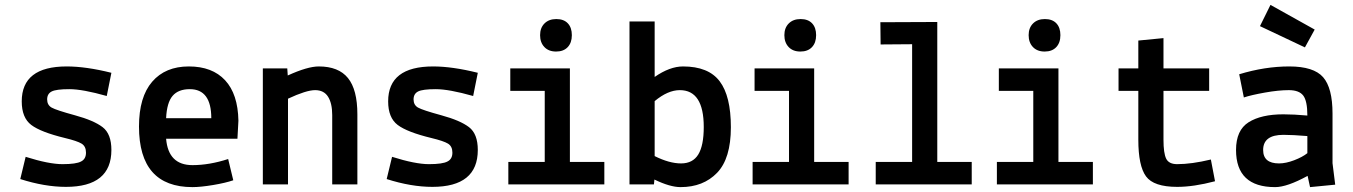

<svg xmlns="http://www.w3.org/2000/svg" viewBox="-20 -755 5540 786"><path d="M63 -22 85 -113Q180 -83 236 -83Q292 -83 312 -94Q332 -104 332 -130Q332 -156 314 -167Q296 -178 246 -190Q147 -214 108 -243.5Q69 -273 69 -340Q69 -483 253 -483Q332 -483 436 -457L417 -362Q318 -390 264 -390Q210 -390 191.5 -380.5Q173 -371 173 -348Q173 -325 191.5 -314.5Q210 -304 287 -283Q364 -262 400 -234.5Q436 -207 436 -141Q436 10 250 10Q163 10 63 -22Z M956 -261 952 -187H660Q669 -79 768 -79Q837 -79 914 -104L935 -17Q903 -6 852 2.5Q801 11 768 11Q549 11 549 -237Q549 -358 603 -420.5Q657 -483 753 -483Q849 -483 901.5 -426.5Q954 -370 956 -261ZM757 -390Q710 -390 686.5 -362.5Q663 -335 660 -271H845Q845 -390 757 -390Z M1156 -475 1158 -446Q1239 -483 1285 -483Q1366 -483 1404.5 -435.5Q1443 -388 1443 -287V0H1340V-284Q1340 -332 1323 -359Q1306 -386 1270 -386Q1234 -386 1159 -351V0H1056V-475Z M1563 -22 1585 -113Q1680 -83 1736 -83Q1792 -83 1812 -94Q1832 -104 1832 -130Q1832 -156 1814 -167Q1796 -178 1746 -190Q1647 -214 1608 -243.5Q1569 -273 1569 -340Q1569 -483 1753 -483Q1832 -483 1936 -457L1917 -362Q1818 -390 1764 -390Q1710 -390 1691.5 -380.5Q1673 -371 1673 -348Q1673 -325 1691.5 -314.5Q1710 -304 1787 -283Q1864 -262 1900 -234.5Q1936 -207 1936 -141Q1936 10 1750 10Q1663 10 1563 -22Z M2061 0V-92H2210V-383H2069V-475H2313V-92H2454V0ZM2256.5 -544Q2226 -544 2208.5 -562.5Q2191 -581 2191 -611Q2191 -641 2209 -659Q2227 -677 2257.5 -677Q2288 -677 2304.5 -659.5Q2321 -642 2321 -611Q2321 -580 2304 -562Q2287 -544 2256.5 -544Z M2557 0V-667H2660V-440Q2722 -483 2776 -483Q2880 -483 2926 -422.5Q2972 -362 2972 -234Q2972 -106 2915.5 -47.5Q2859 11 2766 11Q2723 11 2659 -20L2657 0ZM2763 -386Q2714 -386 2660 -341V-116Q2720 -86 2768 -86Q2816 -86 2838.5 -122.5Q2861 -159 2861 -235Q2861 -386 2763 -386Z M3061 0V-92H3210V-383H3069V-475H3313V-92H3454V0ZM3256.5 -544Q3226 -544 3208.5 -562.5Q3191 -581 3191 -611Q3191 -641 3209 -659Q3227 -677 3257.5 -677Q3288 -677 3304.5 -659.5Q3321 -642 3321 -611Q3321 -580 3304 -562Q3287 -544 3256.5 -544Z M3565 0V-92H3714V-574L3585 -573L3584 -664L3817 -665V-92H3958V0Z M4061 0V-92H4210V-383H4069V-475H4313V-92H4454V0ZM4256.5 -544Q4226 -544 4208.5 -562.5Q4191 -581 4191 -611Q4191 -641 4209 -659Q4227 -677 4257.5 -677Q4288 -677 4304.5 -659.5Q4321 -642 4321 -611Q4321 -580 4304 -562Q4287 -544 4256.5 -544Z M4559 -383V-475H4640V-589L4743 -599V-475H4930V-383H4743V-183Q4743 -128 4754 -105.5Q4765 -83 4799 -83Q4858 -83 4937 -102L4954 -13Q4867 10 4799 10Q4703 10 4671.5 -33Q4640 -76 4640 -183V-383Z M5216 -86Q5244 -86 5278 -99Q5312 -112 5332 -128V-198Q5272 -203 5234 -203Q5151 -203 5151 -141Q5151 -86 5216 -86ZM5200 11Q5040 11 5040 -141Q5040 -222 5091.5 -254.5Q5143 -287 5234 -287Q5277 -287 5332 -282Q5332 -342 5315 -364Q5298 -386 5256 -386Q5214 -386 5158 -376Q5102 -366 5072 -356L5053 -451Q5158 -483 5258 -483Q5358 -483 5396.5 -439Q5435 -395 5435 -290V-87L5446 1L5343 11L5333 -35Q5249 11 5200 11ZM5181 -735 5362 -634 5322 -561 5138 -648Z"/></svg>

Font: Lekton
Style: Bold
Weight: 700
Designer: Paolo Mazzetti, Luciano Perondi, Raffaele Flato, Elena Papassissa, Emilio Macchia, Michela Povoleri, Tobias Seemiller, R
Version: Version 34.000